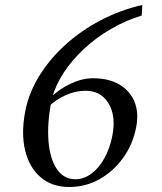

<svg xmlns="http://www.w3.org/2000/svg" viewBox="-20 -735 646 768"><path d="M257 13Q188 13 142.5 -26Q97 -65 80.5 -133.5Q64 -202 81 -290Q95 -363 136.5 -430.5Q178 -498 240.5 -555Q303 -612 382 -653.5Q461 -695 549 -715L547 -673Q482 -653 423.5 -619Q365 -585 317 -540.5Q269 -496 236 -446Q203 -396 188 -343L182 -345Q219 -380 264 -401Q309 -422 352 -422Q414 -422 456.5 -397.5Q499 -373 517.5 -329Q536 -285 525 -228Q512 -158 472.5 -103.5Q433 -49 377.5 -18Q322 13 257 13ZM282 -18Q315 -18 345 -40Q375 -62 397 -101Q419 -140 429 -190Q445 -270 414.5 -321Q384 -372 322 -372Q282 -372 242 -354Q202 -336 173 -307L186 -333Q168 -241 174 -170Q180 -99 207.5 -58.5Q235 -18 282 -18Z"/></svg>

Font: Wittgenstein
Style: Italic
Weight: 400
Italic angle: -11°
Designer: Jörg Drees
Foundry: Jörg Drees
Version: Version 1.500